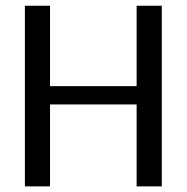

<svg xmlns="http://www.w3.org/2000/svg" viewBox="-20 -662 663 682"><path d="M68.4 0ZM554.7 0H465.3V-291H157.7V0H68.4V-641.6H157.7V-356H465.3V-641.6H554.7Z"/></svg>

Font: Carlito
Style: Regular
Weight: 400
Designer: Lukasz Dziedzic
Foundry: tyPoland Lukasz Dziedzic
Version: Version 1.103; Beta1; all basic design good, some composites